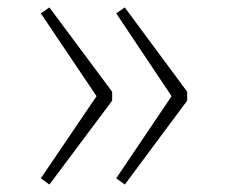

<svg xmlns="http://www.w3.org/2000/svg" viewBox="-20 -570 613 517"><path d="M113 -550 90 -534 240 -311 90 -90 113 -73 282 -299V-323ZM316 -550 293 -534 442 -311 293 -90 316 -73 484 -299V-323Z"/></svg>

Font: Glow Sans SC Normal ExtraLight
Style: Regular
Weight: 200
Designer: Ryoko NISHIZUKA (kana, bopomofo & ideographs); Paul D. Hunt (Latin, Greek & Cyrillic); Sandoll Communications, Soo-young
Version: Version 0.93